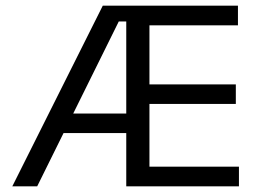

<svg xmlns="http://www.w3.org/2000/svg" viewBox="-20 -659 914 679"><path d="M111.5 0H23.5L343.5 -639H440.5V-583H400ZM455.5 -188.5H173V-257.5H455.5ZM825 0H451V-69.5H825ZM508.5 0H426.5V-639H508.5ZM814 -291.5H473.5V-360.5H814ZM821.5 -569.5H450.5V-639H821.5Z"/></svg>

Font: Anek Malayalam Medium
Style: Regular
Weight: 400
Version: Version 1.003